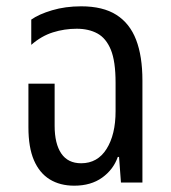

<svg xmlns="http://www.w3.org/2000/svg" viewBox="-20 -578 540 608"><path d="M215 10Q170 10 137.5 -10Q105 -30 87.5 -70.5Q70 -111 70 -175V-313H153V-180Q153 -123 174 -92Q195 -61 237 -61Q289 -61 317.5 -106.5Q346 -152 346 -226V-316Q346 -384 331 -420.5Q316 -457 288.5 -472Q261 -487 223 -487Q184 -487 147.5 -475.5Q111 -464 79 -436V-516Q103 -533 145 -545.5Q187 -558 237 -558Q306 -558 348.5 -531Q391 -504 411 -452Q431 -400 431 -323V0H363L357 -81H353Q339 -41 303.5 -15.5Q268 10 215 10Z"/></svg>

Font: Noto Sans Thai Condensed
Style: Regular
Weight: 400
Width: 3
Designer: Monotype Design Team
Foundry: Monotype Imaging Inc.
Version: Version 2.002